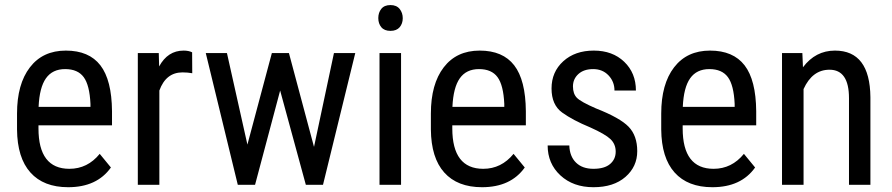

<svg xmlns="http://www.w3.org/2000/svg" viewBox="-20 -741 3576 770"><path d="M134.8 -312.5H342.8V-324.2Q339.4 -399.4 315.7 -431.6Q292 -463.9 241.2 -463.9Q190.4 -463.9 164.3 -427Q138.2 -390.1 134.8 -312.5ZM258.3 -64Q331.1 -64 379.9 -124L424.8 -69.3Q368.7 9.8 253.4 9.8Q154.8 9.8 102.1 -49.1Q49.3 -107.9 48.3 -221.7V-285.6Q48.3 -403.8 99.9 -470.9Q151.4 -538.1 244.1 -538.1Q336.9 -538.1 382.6 -479Q428.2 -419.9 429.2 -294.9V-238.3H134.3V-226.1Q134.3 -64 258.3 -64Z M711.9 -450.7Q645.5 -450.7 619.1 -377.9V0H532.7V-528.3H616.7L618.2 -474.6Q652.8 -538.1 716.3 -538.1Q736.8 -538.1 750.5 -531.2L751 -447.3Q732.9 -450.7 711.9 -450.7Z M1239.3 -151.9 1319.3 -528.3H1404.8L1275.4 0H1206.5L1103.5 -377.9L1002.9 0H933.6L805.2 -528.3H890.1L972.2 -161.1L1070.3 -528.3H1138.7Z M1582.8 -705.1Q1595.2 -689.5 1595.2 -668Q1595.2 -646.5 1582.8 -631.8Q1570.3 -617.2 1545.9 -617.2Q1521.5 -617.2 1509.3 -631.8Q1497.1 -646.5 1497.1 -668.5Q1497.1 -690.4 1509.3 -705.6Q1521.5 -720.7 1545.9 -720.7Q1570.3 -720.7 1582.8 -705.1ZM1588.4 0H1502V-528.3H1588.4Z M1794.4 -312.5H2002.4V-324.2Q1999 -399.4 1975.3 -431.6Q1951.7 -463.9 1900.9 -463.9Q1850.1 -463.9 1824 -427Q1797.9 -390.1 1794.4 -312.5ZM1918 -64Q1990.7 -64 2039.6 -124L2084.5 -69.3Q2028.3 9.8 1913.1 9.8Q1814.5 9.8 1761.7 -49.1Q1709 -107.9 1708 -221.7V-285.6Q1708 -403.8 1759.5 -470.9Q1811 -538.1 1903.8 -538.1Q1996.6 -538.1 2042.2 -479Q2087.9 -419.9 2088.9 -294.9V-238.3H1793.9V-226.1Q1793.9 -64 1918 -64Z M2347.2 -230Q2277.3 -258.8 2234.6 -289.6Q2191.9 -320.3 2191.9 -386.2Q2191.9 -452.6 2239 -495.4Q2286.1 -538.1 2361.3 -538.1Q2436.5 -538.1 2483.4 -493.2Q2530.3 -448.2 2530.3 -377.9H2444.3Q2444.3 -413.6 2420.4 -438.7Q2396.5 -463.9 2358.9 -463.9Q2321.3 -463.9 2299.6 -444.1Q2277.8 -424.3 2277.8 -394.5Q2277.8 -364.7 2293.7 -348.6Q2309.6 -332.5 2370.1 -306.2Q2466.3 -268.6 2501 -232.7Q2535.6 -196.8 2535.6 -134.8Q2535.6 -72.8 2488.3 -31.5Q2440.9 9.8 2359.9 9.8Q2278.8 9.8 2227.5 -37.6Q2176.3 -85 2176.3 -157.7H2263.2Q2264.6 -113.8 2290 -88.9Q2315.4 -64 2359.9 -64Q2404.3 -64 2426.8 -83.3Q2449.2 -102.5 2449.2 -132.8Q2449.2 -163.1 2428.2 -183.1Q2407.2 -203.1 2347.2 -230Z M2718.3 -312.5H2926.3V-324.2Q2922.9 -399.4 2899.2 -431.6Q2875.5 -463.9 2824.7 -463.9Q2773.9 -463.9 2747.8 -427Q2721.7 -390.1 2718.3 -312.5ZM2841.8 -64Q2914.6 -64 2963.4 -124L3008.3 -69.3Q2952.1 9.8 2836.9 9.8Q2738.3 9.8 2685.5 -49.1Q2632.8 -107.9 2631.8 -221.7V-285.6Q2631.8 -403.8 2683.3 -470.9Q2734.9 -538.1 2827.6 -538.1Q2920.4 -538.1 2966.1 -479Q3011.7 -419.9 3012.7 -294.9V-238.3H2717.8V-226.1Q2717.8 -64 2841.8 -64Z M3384.8 -347.2Q3384.8 -461.4 3306.6 -461.4Q3237.8 -461.4 3202.6 -383.8V0H3116.2V-528.3H3197.8L3200.2 -471.2Q3250.5 -538.1 3328.6 -538.1Q3468.8 -538.1 3470.7 -351.1V0H3384.8Z"/></svg>

Font: RobotoCondensed-Regular
Style: Regular
Weight: 400
Designer: Google
Version: Version 2.001201; 2014